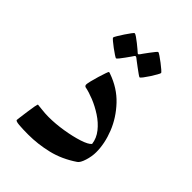

<svg xmlns="http://www.w3.org/2000/svg" viewBox="-191 -726 821 821"><g transform="rotate(45 219.0 -315.5)"><path d="M390.1 -146.5Q390.1 -121.6 381.6 -94.2Q373 -66.9 361.8 -59.6Q306.2 -22 247.8 -8.1Q189.5 5.9 130.9 5.9Q97.2 5.9 74.7 3.9Q52.2 2 52.2 -4.4Q52.2 -6.3 54.4 -23.2Q56.6 -40 59.6 -61.3Q62.5 -82.5 65.4 -98.4Q68.4 -114.3 70.3 -114.3Q73.7 -114.3 96.2 -111.6Q118.7 -108.9 139.6 -108.9Q180.7 -108.9 226.1 -116.2Q271.5 -123.5 307.1 -135Q342.8 -146.5 352.5 -159.2Q348.6 -190.4 327.6 -216.6Q306.6 -242.7 276.6 -262.2Q246.6 -281.7 215.6 -294.2Q184.6 -306.6 161.1 -311Q154.8 -314 154.8 -321.3Q154.8 -327.1 158.9 -344Q163.1 -360.8 168.9 -380.4Q174.8 -399.9 179.7 -413.8Q184.6 -427.7 186 -427.7Q190.4 -427.7 194.3 -425.8Q258.8 -403.3 302.2 -357.2Q345.7 -311 367.9 -255.1Q390.1 -199.2 390.1 -146.5ZM346.7 -582Q346.7 -579.1 339.8 -566.9Q333 -554.7 323.5 -540Q314 -525.4 305.7 -514.6Q297.4 -503.9 294.4 -503.9Q292.5 -503.9 282.2 -511.2Q272 -518.6 259 -528.1Q246.1 -537.6 236.3 -545.2Q226.6 -552.7 226.1 -553.2Q222.2 -556.2 219.7 -556.2Q217.3 -556.2 214.4 -552.7Q213.9 -551.8 207.3 -542.2Q200.7 -532.7 192.1 -520.8Q183.6 -508.8 176 -499.5Q168.5 -490.2 165.5 -490.2Q163.6 -490.2 152.3 -497.6Q141.1 -504.9 127.7 -514.9Q114.3 -524.9 104.2 -533.4Q94.2 -542 94.2 -544.4Q94.2 -547.4 101.6 -559.8Q108.9 -572.3 118.7 -586.9Q128.4 -601.6 136.5 -612.3Q144.5 -623 146.5 -623Q150.4 -623 160.6 -616Q170.9 -608.9 182.6 -599.6Q194.3 -590.3 203.1 -582.8Q211.9 -575.2 212.9 -574.2Q217.3 -569.8 219.2 -569.8Q222.7 -569.8 226.6 -575.7Q227.1 -576.7 233.9 -586.2Q240.7 -595.7 249.5 -607.4Q258.3 -619.1 265.6 -628.2Q272.9 -637.2 274.9 -637.2Q277.8 -637.2 289.1 -629.6Q300.3 -622.1 313.7 -611.8Q327.1 -601.6 336.9 -593Q346.7 -584.5 346.7 -582Z"/></g></svg>

Font: Scheherazade New Medium
Style: Regular
Weight: 500
Designer: SIL International
Foundry: SIL International
Version: Version 4.000